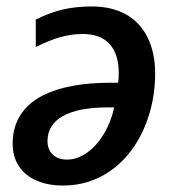

<svg xmlns="http://www.w3.org/2000/svg" viewBox="-20 -571 551 600"><path d="M464.8 -340.8Q464.8 -277.8 448 -219.5Q431.2 -161.1 399.4 -113.8Q367.7 -66.4 324.2 -36.6Q259.3 8.8 176.8 8.8Q128.9 8.8 93.3 -7.1Q57.6 -22.9 38.6 -52.5Q19.5 -82 19.5 -121.6Q19.5 -173.3 43.9 -211.7Q68.4 -250 116.2 -273.9Q194.3 -312.5 327.1 -312.5H349.1Q351.1 -324.2 351.1 -342.3Q351.1 -402.3 322.3 -433.6Q293.5 -464.8 238.3 -464.8Q203.6 -464.8 168.2 -454.8Q132.8 -444.8 91.8 -423.8V-509.8Q135.3 -531.7 176.5 -541.3Q217.8 -550.8 267.6 -550.8Q329.6 -550.8 373.8 -525.9Q418 -501 441.4 -453.6Q464.8 -406.2 464.8 -340.8ZM128.4 -129.9Q128.4 -104.5 144.5 -88.4Q160.6 -72.3 189.5 -72.3Q221.2 -72.3 251.2 -93.3Q281.2 -114.3 304 -151.6Q326.7 -189 336.9 -235.4H317.4Q224.6 -235.4 176.5 -208.3Q128.4 -181.2 128.4 -129.9Z"/></svg>

Font: Viking Open Sans Light
Style: Bold Italic
Weight: 600
Italic angle: -12°
Foundry: Ascender Corporation
Version: Version 2.000